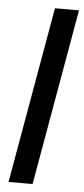

<svg xmlns="http://www.w3.org/2000/svg" viewBox="-53 -765 349 796"><g transform="rotate(5 121.5 -367.0)"><path d="M143 -734H243L114 0H14Z"/></g></svg>

Font: Niramit Medium
Style: Italic
Weight: 500
Italic angle: -10°
Designer: Katatrad Aksorn Co.,Ltd.
Foundry: Cadson Demak Co.,Ltd.
Version: Version 1.000; ttfautohint (v1.6)